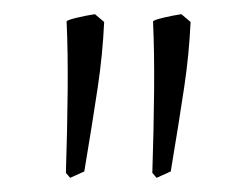

<svg xmlns="http://www.w3.org/2000/svg" viewBox="-20 -670 328 271"><path d="M79 -419 73 -426Q75 -486 75.5 -541.5Q76 -597 74 -640Q76 -642 88.5 -645Q101 -648 114 -650L127 -639Q125 -594 118 -547Q111 -500 99 -428ZM201 -419 195 -426Q197 -486 197.5 -541.5Q198 -597 196 -640Q198 -642 210.5 -645Q223 -648 236 -650L249 -639Q247 -594 240 -547Q233 -500 221 -428Z"/></svg>

Font: Labrada Light
Style: Regular
Weight: 300
Designer: Mercedes Jáuregui
Foundry: Omnibus-Type Team
Version: Version 1.000; ttfautohint (v1.8.4.7-5d5b)